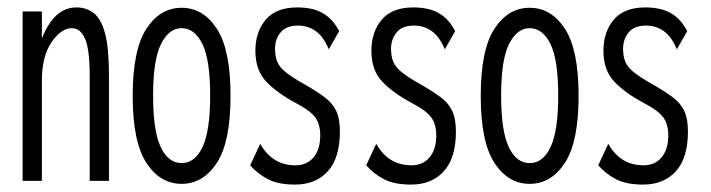

<svg xmlns="http://www.w3.org/2000/svg" viewBox="-20 -488 1918 518"><path d="M41 0V-457H93V-384Q126 -468 186 -468Q213 -468 233 -452.5Q253 -437 263.5 -397.5Q274 -358 274 -285V0H222V-283Q222 -355 209.5 -383.5Q197 -412 174 -412Q145 -412 119 -374Q93 -336 93 -271V0Z M470 8Q412 8 375 -48.5Q338 -105 338 -229Q338 -354 375 -410.5Q412 -467 470 -467Q528 -467 565 -410.5Q602 -354 602 -229Q602 -105 565 -48.5Q528 8 470 8ZM470 -48Q506 -48 526.5 -91.5Q547 -135 547 -230Q547 -327 526 -369.5Q505 -412 470 -412Q436 -412 414.5 -369.5Q393 -327 393 -230Q393 -135 413.5 -91.5Q434 -48 470 -48Z M776 10Q731 10 703 -4.5Q675 -19 655 -42L682 -100Q715 -42 777 -42Q808 -42 826 -63.5Q844 -85 844 -123Q844 -152 831 -170.5Q818 -189 780 -209Q729 -236 699 -267Q669 -298 669 -351Q669 -402 697 -435Q725 -468 782 -468Q824 -468 851 -452.5Q878 -437 895 -404L867 -355Q853 -389 832 -404Q811 -419 784 -419Q752 -419 737 -400.5Q722 -382 722 -357Q722 -336 728 -321.5Q734 -307 750.5 -293.5Q767 -280 799 -262Q834 -242 855.5 -226Q877 -210 887 -189Q897 -168 897 -133Q897 -62 864.5 -26Q832 10 776 10Z M1089 10Q1044 10 1016 -4.5Q988 -19 968 -42L995 -100Q1028 -42 1090 -42Q1121 -42 1139 -63.5Q1157 -85 1157 -123Q1157 -152 1144 -170.5Q1131 -189 1093 -209Q1042 -236 1012 -267Q982 -298 982 -351Q982 -402 1010 -435Q1038 -468 1095 -468Q1137 -468 1164 -452.5Q1191 -437 1208 -404L1180 -355Q1166 -389 1145 -404Q1124 -419 1097 -419Q1065 -419 1050 -400.5Q1035 -382 1035 -357Q1035 -336 1041 -321.5Q1047 -307 1063.5 -293.5Q1080 -280 1112 -262Q1147 -242 1168.5 -226Q1190 -210 1200 -189Q1210 -168 1210 -133Q1210 -62 1177.5 -26Q1145 10 1089 10Z M1409 8Q1351 8 1314 -48.5Q1277 -105 1277 -229Q1277 -354 1314 -410.5Q1351 -467 1409 -467Q1467 -467 1504 -410.5Q1541 -354 1541 -229Q1541 -105 1504 -48.5Q1467 8 1409 8ZM1409 -48Q1445 -48 1465.5 -91.5Q1486 -135 1486 -230Q1486 -327 1465 -369.5Q1444 -412 1409 -412Q1375 -412 1353.5 -369.5Q1332 -327 1332 -230Q1332 -135 1352.5 -91.5Q1373 -48 1409 -48Z M1715 10Q1670 10 1642 -4.5Q1614 -19 1594 -42L1621 -100Q1654 -42 1716 -42Q1747 -42 1765 -63.5Q1783 -85 1783 -123Q1783 -152 1770 -170.5Q1757 -189 1719 -209Q1668 -236 1638 -267Q1608 -298 1608 -351Q1608 -402 1636 -435Q1664 -468 1721 -468Q1763 -468 1790 -452.5Q1817 -437 1834 -404L1806 -355Q1792 -389 1771 -404Q1750 -419 1723 -419Q1691 -419 1676 -400.5Q1661 -382 1661 -357Q1661 -336 1667 -321.5Q1673 -307 1689.5 -293.5Q1706 -280 1738 -262Q1773 -242 1794.5 -226Q1816 -210 1826 -189Q1836 -168 1836 -133Q1836 -62 1803.5 -26Q1771 10 1715 10Z"/></svg>

Font: Inconsolata ExtraCondensed Thin
Style: Regular
Weight: 100
Width: 2
Monospace: yes
Designer: Raph Levien, Cyreal, Brenton Simpson
Foundry: Raph Levien, Cyreal, Google
Version: Version 3.100; ttfautohint (v1.8.4.7-5d5b)